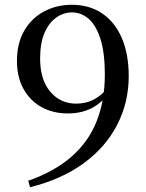

<svg xmlns="http://www.w3.org/2000/svg" viewBox="-20 -767 612 804"><path d="M106 17 98 -10Q209 -49 280 -111.5Q351 -174 385 -260Q419 -346 419 -455Q419 -545 401 -602.5Q383 -660 352 -687.5Q321 -715 281 -715Q246 -715 215.5 -693.5Q185 -672 166.5 -629.5Q148 -587 148 -522Q148 -433 190.5 -383Q233 -333 299 -333Q340 -333 373.5 -350.5Q407 -368 435 -404L455 -398H447Q423 -350 376 -321Q329 -292 264 -292Q202 -292 154 -318.5Q106 -345 78.5 -394.5Q51 -444 51 -512Q51 -586 81.5 -638.5Q112 -691 164.5 -719Q217 -747 281 -747Q354 -747 407.5 -711Q461 -675 490 -608Q519 -541 519 -448Q519 -338 470.5 -244Q422 -150 330 -83Q238 -16 106 17Z"/></svg>

Font: Noto Serif KR ExtraLight Medium
Style: Regular
Weight: 500
Version: Version 2.002-H1;hotconv 1.1.0;makeotfexe 2.6.0